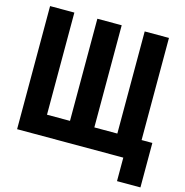

<svg xmlns="http://www.w3.org/2000/svg" viewBox="-121 -823 1030 1071"><g transform="rotate(15 394.5 -287.5)"><path d="M36.6 -710.9V0H649.9V135.7H785.2V-121.1H723.1V-710.9H583V-121.1H450.2V-710.9H309.6V-121.1H176.8V-710.9Z"/></g></svg>

Font: Roboto Flex Super Cond Bold
Style: Regular
Weight: 700
Width: 3
Designer: Berlow after Robertson
Foundry: Google
Version: Version 3.000